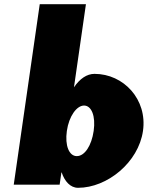

<svg xmlns="http://www.w3.org/2000/svg" viewBox="-20 -880 710 915"><path d="M661.4 -256C683 -406 569.4 -528 430.3 -528C393.9 -528 360.5 -505 332.5 -464L389.5 -860H169.4L45.5 0H264.2L272.6 -58H274C288 -16 315.1 15 352 15C491.1 15 639.8 -106 661.4 -256ZM426.4 -256C416.3 -186 383.8 -136 345.9 -136C309.5 -136 288.5 -186 298.6 -256C308.8 -327 345.8 -377 380.6 -377C415.9 -377 436.7 -327 426.4 -256Z"/></svg>

Font: Blink
Style: WideObl
Weight: 400
Designer: Mew Too
Foundry: Cannot Into Space Fonts
Version: Version 001.000